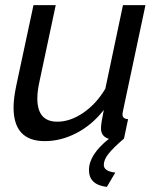

<svg xmlns="http://www.w3.org/2000/svg" viewBox="-20 -542 617 751"><path d="M459 -95Q459 -77 481 -76L465 0Q422 37 404 60Q386 83 386 103Q386 128 431 133L398 189Q328 181 328 123Q328 63 406 1Q375 -8 375 -40Q375 -59 386 -112Q341 -54 280 -22Q219 10 155 10Q33 10 33 -122Q33 -157 44 -209L111 -522H198L135 -226Q126 -186 126 -157Q126 -66 204 -66Q255 -66 306 -101Q357 -136 392 -195L461 -522H549L461 -108Q459 -98 459 -95Z"/></svg>

Font: Raleway-v4020 Medium
Style: Italic
Weight: 500
Italic angle: -12°
Designer: Matt McInerney, Pablo Impallari, Rodrigo Fuenzalida
Foundry: Matt McInerney, Pablo Impallari, Rodrigo Fuenzalida
Version: Version 4.020;PS 004.020;hotconv 1.0.88;makeotf.lib2.5.64775